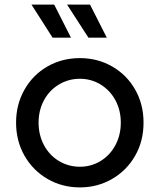

<svg xmlns="http://www.w3.org/2000/svg" viewBox="-20 -804 694 836"><path d="M50 -270Q50 -349 86.5 -413.5Q123 -478 186.5 -514.5Q250 -551 328 -551Q405 -551 468.5 -514.5Q532 -478 568.5 -414Q605 -350 605 -270Q605 -189 568 -125Q531 -61 467.5 -24.5Q404 12 328 12Q251 12 187.5 -24.5Q124 -61 87 -125.5Q50 -190 50 -270ZM328 -78Q377 -78 418 -103Q459 -128 482.5 -172Q506 -216 506 -270Q506 -324 482.5 -367.5Q459 -411 418 -436Q377 -461 328 -461Q278 -461 236.5 -436Q195 -411 171.5 -367.5Q148 -324 148 -270Q148 -216 171.5 -172Q195 -128 236.5 -103Q278 -78 328 -78ZM272 -784H372L445 -640H365ZM216 -784 289 -640H209L117 -784Z"/></svg>

Font: Evergrow Sans 
Style: Medium
Weight: 500
Foundry: 10Web
Version: Version 1.000